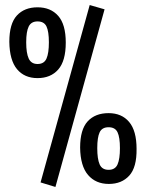

<svg xmlns="http://www.w3.org/2000/svg" viewBox="-20 -730 570 762"><path d="M129 -645Q104 -645 94 -625Q84 -605 84 -562Q84 -519 94 -497.5Q104 -476 129 -476Q155 -476 164.5 -497.5Q174 -519 174 -562Q174 -605 164.5 -625Q155 -645 129 -645ZM336 -710 395 -693 200 12 141 -6ZM17 -564Q17 -636 47 -668.5Q77 -701 129 -701Q181 -701 211 -667Q241 -633 241 -561Q241 -488 211 -454Q181 -420 129 -420Q77 -420 47.5 -455.5Q18 -491 17 -564ZM298 -144Q298 -216 328 -248.5Q358 -281 411 -281Q463 -281 492.5 -246Q522 -211 522 -139Q523 -66 493 -33Q463 0 412 0Q360 0 329.5 -35.5Q299 -71 298 -144ZM366 -142Q366 -99 375.5 -77.5Q385 -56 411 -56Q437 -56 446.5 -77.5Q456 -99 456 -142Q456 -185 446.5 -205Q437 -225 411 -225Q385 -225 375.5 -205Q366 -185 366 -142Z"/></svg>

Font: Panefresco 500wt
Style: Regular
Weight: 700
Foundry: Campivisivi & Chank Co
Version: Version 1.001